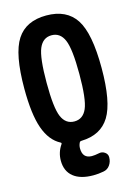

<svg xmlns="http://www.w3.org/2000/svg" viewBox="-140 -813 780 1106"><g transform="rotate(-15 250.0 -260.0)"><path d="M175.3 -161.6Q198.2 -108.4 250 -108.4Q301.8 -108.4 324.7 -161.6Q347.7 -214.8 347.7 -364.7Q347.7 -514.6 324.7 -568.4Q301.8 -622.1 250 -622.1Q198.2 -622.1 175.3 -568.4Q152.3 -514.6 152.3 -364.7Q152.3 -214.8 175.3 -161.6ZM480.5 -365.2Q480.5 -163.1 428.2 -78.1Q376 6.8 260.7 9.8Q251 9.8 248 16.6Q240.2 32.2 240.2 49.8Q240.2 109.4 294.9 110.4Q313.5 110.4 336.9 105.5Q356.4 100.6 373 111.8Q389.6 123 389.6 141.6V142.6Q389.6 168.9 375 189.5Q360.4 210 335.9 213.9Q305.7 219.7 275.4 219.7Q198.2 219.7 156.7 186Q115.2 152.3 115.2 89.8Q115.2 40 143.6 -1Q148.4 -7.8 140.6 -11.7Q79.1 -43.9 49.3 -127.9Q19.5 -211.9 19.5 -365.2Q19.5 -572.3 74.2 -656.2Q128.9 -740.2 250 -740.2Q371.1 -740.2 425.8 -656.2Q480.5 -572.3 480.5 -365.2Z"/></g></svg>

Font: Rounded Mgen+ 2m bold
Style: Bold
Weight: 700
Designer: [Source Han Sans]
Ryoko NISHIZUKA  (kana & ideographs); Paul D. Hunt (Latin, Greek & Cyrillic); Wenlong ZHANG  (bopomofo
Version: Version 1.059.20150602